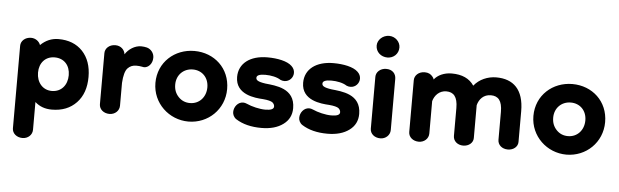

<svg xmlns="http://www.w3.org/2000/svg" viewBox="-54 -908 4331 1344"><g transform="rotate(5 2111.0 -236.0)"><path d="M323 16C396 16 453 -7 496 -52C539 -97 560 -158 560 -234C560 -309 539 -369 497 -414C455 -458 399 -480 328 -480C280 -480 238 -462 202 -427C193 -452 168 -472 136 -472C93 -472 64 -443 64 -410V170C64 206 96 232 136 232C175 232 205 204 205 168V-27C237 2 276 16 323 16ZM312 -114C248 -114 205 -165 205 -234C205 -303 248 -350 312 -350C379 -350 421 -303 421 -234C421 -165 379 -114 312 -114Z M728 11C767 11 797 -17 797 -53V-213C800 -265 810 -300 826 -317C842 -334 862 -342 886 -342C900 -342 914 -341 928 -338C933 -337 937 -336 942 -336C969 -336 1000 -363 1000 -408C1000 -440 978 -467 949 -475C936 -478 923 -480 909 -480C864 -480 820 -451 797 -414C793 -446 767 -472 728 -472C685 -472 656 -443 656 -410V-51C656 -15 688 11 728 11Z M1283 16C1421 16 1534 -91 1534 -234C1534 -380 1423 -480 1283 -480C1145 -480 1030 -380 1030 -234C1030 -91 1147 16 1283 16ZM1283 -114C1251 -114 1224 -125 1202 -148C1180 -171 1169 -199 1169 -234C1169 -303 1219 -350 1283 -350C1348 -350 1395 -303 1395 -234C1395 -165 1348 -114 1283 -114Z M1796 16C1859 16 1910 2 1949 -27C1987 -55 2006 -93 2006 -141C2006 -282 1869 -288 1798 -296C1741 -304 1731 -316 1731 -331C1731 -348 1751 -357 1792 -357C1832 -357 1875 -348 1900 -331C1909 -327 1918 -325 1928 -325C1964 -325 1990 -355 1990 -387C1990 -405 1983 -421 1968 -435C1936 -466 1867 -480 1796 -480C1675 -480 1596 -421 1596 -325C1596 -200 1735 -189 1790 -186C1825 -183 1848 -177 1858 -169C1867 -161 1872 -152 1872 -141C1872 -123 1852 -114 1812 -114C1772 -114 1717 -127 1680 -144C1671 -148 1663 -150 1654 -150C1618 -150 1590 -115 1590 -78C1590 -62 1598 -41 1617 -29C1664 1 1724 16 1796 16Z M2260 16C2323 16 2374 2 2413 -27C2451 -55 2470 -93 2470 -141C2470 -282 2333 -288 2262 -296C2205 -304 2195 -316 2195 -331C2195 -348 2215 -357 2256 -357C2296 -357 2339 -348 2364 -331C2373 -327 2382 -325 2392 -325C2428 -325 2454 -355 2454 -387C2454 -405 2447 -421 2432 -435C2400 -466 2331 -480 2260 -480C2139 -480 2060 -421 2060 -325C2060 -200 2199 -189 2254 -186C2289 -183 2312 -177 2322 -169C2331 -161 2336 -152 2336 -141C2336 -123 2316 -114 2276 -114C2236 -114 2181 -127 2144 -144C2135 -148 2127 -150 2118 -150C2082 -150 2054 -115 2054 -78C2054 -62 2062 -41 2081 -29C2128 1 2188 16 2260 16Z M2632 -552C2675 -552 2710 -584 2710 -629C2710 -669 2675 -704 2632 -704C2587 -704 2550 -669 2550 -629C2550 -584 2587 -552 2632 -552ZM2632 16C2669 16 2700 -12 2700 -48V-408C2700 -444 2675 -472 2632 -472C2589 -472 2560 -443 2560 -410V-46C2560 -10 2591 16 2632 16Z M2902 16C2941 16 2971 -12 2971 -48V-275C2982 -316 3015 -352 3064 -352C3115 -352 3144 -321 3144 -242V-46C3144 -10 3174 16 3214 16C3254 16 3284 -10 3284 -43V-274C3295 -317 3326 -352 3377 -352C3429 -352 3457 -321 3457 -242V-46C3457 -10 3487 16 3528 16C3568 16 3598 -10 3598 -43V-259C3598 -412 3524 -480 3404 -480C3345 -480 3285 -455 3248 -408C3216 -456 3164 -480 3091 -480C3038 -480 2993 -459 2968 -427C2967 -434 2963 -440 2958 -446C2945 -463 2927 -472 2902 -472C2859 -472 2830 -443 2830 -410V-46C2830 -10 2862 16 2902 16Z M3939 16C4077 16 4190 -91 4190 -234C4190 -380 4079 -480 3939 -480C3801 -480 3686 -380 3686 -234C3686 -91 3803 16 3939 16ZM3939 -114C3907 -114 3880 -125 3858 -148C3836 -171 3825 -199 3825 -234C3825 -303 3875 -350 3939 -350C4004 -350 4051 -303 4051 -234C4051 -165 4004 -114 3939 -114Z"/></g></svg>

Font: Dongle
Style: Bold
Weight: 700
Designer: Yanghee Ryu
Foundry: Yanghee Ryu
Version: Version 2.000